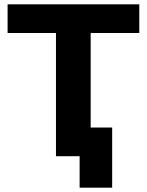

<svg xmlns="http://www.w3.org/2000/svg" viewBox="-20 -720 677 885"><path d="M238 0V-605L275 -568H15V-700H622V-568H362L398 -605V0ZM347 145V-38L385 0H238V-132H497V145Z"/></svg>

Font: MOST Montserrat
Style: Bold
Weight: 700
Designer: Julieta Ulanovsky
Foundry: Julieta Ulanovsky
Version: Version 8.000;March 11, 2024;FontCreator 15.0.0.2926 64-bit